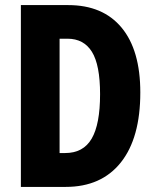

<svg xmlns="http://www.w3.org/2000/svg" viewBox="-20 -734 612 754"><path d="M531 -371Q531 -192 454.5 -96Q378 0 238 0H62V-714H248Q384 -714 457.5 -625.5Q531 -537 531 -371ZM373 -364Q373 -479 341 -530.5Q309 -582 245 -582H214V-133H236Q307 -133 340 -189.5Q373 -246 373 -364Z"/></svg>

Font: Noto Sans Hebrew ExtraCondensed ExtraBold
Style: Regular
Weight: 800
Width: 2
Designer: Monotype Design Team
Foundry: Monotype Imaging Inc.
Version: Version 2.004; ttfautohint (v1.8.4.7-5d5b)